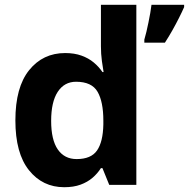

<svg xmlns="http://www.w3.org/2000/svg" viewBox="-20 -780 797 810"><path d="M251 9.8Q159.7 9.8 102.3 -61.8Q44.9 -133.3 44.9 -272Q44.9 -412.1 103 -484.1Q161.1 -556.2 254.9 -556.2Q293.9 -556.2 323.7 -545.4Q353.5 -534.7 375.2 -516.6Q397 -498.5 412.1 -476.1H417Q414.1 -491.7 409.9 -522.2Q405.8 -552.7 405.8 -585V-759.8H555.2V0H440.9L412.1 -70.8H405.8Q391.6 -48.3 370.4 -30Q349.1 -11.7 319.8 -1Q290.5 9.8 251 9.8ZM303.2 -108.9Q364.3 -108.9 389.4 -145.3Q414.6 -181.6 416 -254.9V-271Q416 -350.6 391.6 -392.8Q367.2 -435.1 300.8 -435.1Q251.5 -435.1 223.6 -392.6Q195.8 -350.1 195.8 -270Q195.8 -189.9 223.9 -149.4Q252 -108.9 303.2 -108.9ZM756.8 -759.8V-750Q747.1 -728 734.6 -703.4Q722.2 -678.7 707.5 -652.6Q692.9 -626.5 675.8 -600.1H588.9V-612.8Q593.3 -627.4 597.7 -646Q602.1 -664.6 606.2 -684.8Q610.4 -705.1 613.8 -724.4Q617.2 -743.7 619.1 -759.8Z"/></svg>

Font: Wonky
Style: Regular
Weight: 400
Designer: Monotype Design Team
Foundry: Monotype Imaging Inc.
Version: Version 3.000